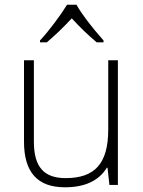

<svg xmlns="http://www.w3.org/2000/svg" viewBox="-20 -786 609 816"><path d="M150 -606H179C214 -636 246 -666 285 -708C320 -670 354 -637 391 -606H420V-614C366 -675 327 -727 305 -766H265C238 -722 190 -657 150 -614ZM256 10C341 10 400 -18 434 -73H437L445 0H481V-530H440V-235C440 -90 382 -29 259 -29C167 -29 124 -76 124 -184V-530H82V-184C82 -54 139 10 256 10Z"/></svg>

Font: Kathrein 35 Thin
Style: Regular
Weight: 250
Designer: Lazydogs Typefoundry, based on Open Sans by Ascender Corporation
Foundry: Lazydogs Typefoundry
Version: Version 1.003;PS 001.003;hotconv 1.0.88;makeotf.lib2.5.64775